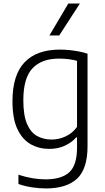

<svg xmlns="http://www.w3.org/2000/svg" viewBox="-20 -828 592 1078"><path d="M237.5 230Q202 230 160.2 223.8Q118.5 217.5 83.5 205V153Q125 166.5 162.8 172.8Q200.5 179 235.5 179Q325.5 179 369 139.2Q412.5 99.5 412.5 0.5V-57H408.5Q384 -29 345.2 -10.5Q306.5 8 256 8Q200 8 153.2 -17.8Q106.5 -43.5 78.2 -102.2Q50 -161 50 -259.5Q50 -407 118 -478.2Q186 -549.5 316 -549.5Q342.5 -549.5 369.8 -546.8Q397 -544 423 -539Q449 -534 471.5 -526.5V-7.5Q471.5 120 412.8 175Q354 230 237.5 230ZM270 -44.5Q310 -44.5 348.2 -62Q386.5 -79.5 412.5 -115.5V-486.5Q393 -492 366.5 -495.5Q340 -499 311.5 -499Q213.5 -499 162.2 -444.2Q111 -389.5 111 -265.5Q111 -179.5 132 -131.5Q153 -83.5 189 -64Q225 -44.5 270 -44.5ZM257.5 -629 363.5 -808H428.5L312.5 -629Z"/></svg>

Font: Encode Sans Condensed Thin Light
Style: Regular
Weight: 300
Version: Version 3.002